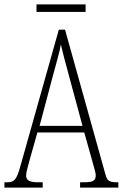

<svg xmlns="http://www.w3.org/2000/svg" viewBox="-21 -848 555 868"><path d="M-1 0V-24H13Q30 -24 39.5 -30.5Q49 -37 57 -54.5Q65 -72 74 -107L245 -714H273L455 -62Q461 -38 471 -31Q481 -24 506 -24H514V0H341V-24H361Q392 -24 402 -31.5Q412 -39 412 -55Q412 -63 407 -81Q402 -99 397 -117L360 -249H148L115 -132Q110 -113 103.5 -89.5Q97 -66 97 -54Q97 -40 108 -32Q119 -24 150 -24H172V0ZM158 -279H352L295 -490Q280 -545 270 -583Q260 -621 254 -647Q250 -621 239.5 -584Q229 -547 218 -505ZM144 -794V-828H366V-794Z"/></svg>

Font: Noto Serif ExtraCondensed ExtraLight
Style: Regular
Weight: 200
Width: 2
Designer: Monotype Design Team
Foundry: Monotype Imaging Inc.
Version: Version 2.015